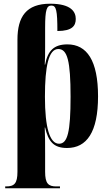

<svg xmlns="http://www.w3.org/2000/svg" viewBox="-20 -787 584 1034"><path d="M8 227H303V217H283C240 217 223 201 223 138V40C223 -7 223 -53 221 -100H223C240 -27 267 10 341 10C447 10 508 -75 508 -268C508 -461 448 -548 343 -548C272 -548 237 -515 223 -439H221C223 -472 223 -504 223 -536V-638C223 -737 232 -757 257 -757C283 -757 289 -731 289 -620C370 -620 388 -649 388 -685C388 -722 365 -767 250 -767C122 -767 74 -698 74 -573V138C74 201 57 217 13 217H8ZM298 -13C248 -13 222 -99 222 -266C222 -431 242 -523 294 -523C343 -523 360 -459 360 -266C360 -76 344 -13 298 -13Z"/></svg>

Font: Noto Serif Display Condensed Extra
Style: Regular
Weight: 800
Width: 3
Designer: Monotype Design Team
Foundry: Monotype Imaging Inc.
Version: Version 1.900